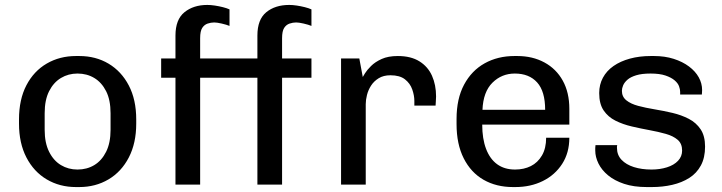

<svg xmlns="http://www.w3.org/2000/svg" viewBox="-20 -748 2927 778"><path d="M288 10Q222 10 169.5 -21Q117 -52 87 -110Q57 -168 57 -247V-264Q57 -345 87 -402.5Q117 -460 169.5 -490.5Q222 -521 288 -521H301Q368 -521 420 -490Q472 -459 502 -401.5Q532 -344 532 -264V-247Q532 -168 502 -110Q472 -52 419.5 -21Q367 10 301 10ZM294 -61Q332 -61 362 -79Q392 -97 410 -133Q428 -169 428 -222V-289Q428 -343 410 -378.5Q392 -414 362 -432Q332 -450 294 -450Q257 -450 227 -432Q197 -414 179 -378.5Q161 -343 161 -289V-222Q161 -169 179 -133Q197 -97 227 -79Q257 -61 294 -61Z M691 0V-433H633V-511H691V-604Q691 -669 727.5 -698.5Q764 -728 820 -728Q834 -728 850.5 -725.5Q867 -723 883 -719Q899 -715 910 -710V-643Q898 -648 878.5 -652.5Q859 -657 848 -657Q835 -657 821.5 -652.5Q808 -648 799.5 -635Q791 -622 791 -593V-511H1023V-604Q1023 -669 1059 -698.5Q1095 -728 1152 -728Q1166 -728 1182.5 -725.5Q1199 -723 1215 -719Q1231 -715 1242 -710V-643Q1230 -648 1210.5 -652.5Q1191 -657 1180 -657Q1167 -657 1153.5 -652.5Q1140 -648 1131.5 -635Q1123 -622 1123 -593V-511H1242V-433H1123V0H1023V-433H791V0Z M1362 0V-511H1436L1450 -436Q1451 -438 1459 -451Q1467 -464 1483.5 -480.5Q1500 -497 1526.5 -509Q1553 -521 1592 -521Q1645 -521 1679.5 -499.5Q1714 -478 1730.5 -441Q1747 -404 1747 -357Q1747 -347 1746 -336.5Q1745 -326 1745 -320H1659V-339Q1659 -361 1650.5 -385.5Q1642 -410 1621 -426.5Q1600 -443 1562 -443Q1534 -443 1514.5 -431Q1495 -419 1483.5 -401Q1472 -383 1467 -363Q1462 -343 1462 -326V0Z M2059 10Q1991 10 1939.5 -19.5Q1888 -49 1859 -106.5Q1830 -164 1830 -245V-266Q1830 -348 1860.5 -405Q1891 -462 1944 -491.5Q1997 -521 2065 -521H2076Q2138 -521 2186 -495Q2234 -469 2260.5 -421Q2287 -373 2287 -307V-243H1934Q1934 -186 1949.5 -145Q1965 -104 1994.5 -82.5Q2024 -61 2067 -61Q2103 -61 2131 -75Q2159 -89 2176 -118Q2193 -147 2193 -190H2287Q2287 -129 2258 -84Q2229 -39 2179.5 -14.5Q2130 10 2068 10ZM1935 -303H2189Q2189 -378 2156.5 -414Q2124 -450 2066 -450Q2013 -450 1975.5 -413Q1938 -376 1935 -303Z M2601 10Q2548 10 2509 -3Q2470 -16 2444 -37.5Q2418 -59 2405 -85.5Q2392 -112 2392 -138Q2392 -144 2392 -148.5Q2392 -153 2393 -160H2481Q2480 -157 2480 -154.5Q2480 -152 2480 -149Q2480 -120 2498.5 -100.5Q2517 -81 2548.5 -71Q2580 -61 2620 -61Q2654 -61 2682.5 -70Q2711 -79 2727.5 -96.5Q2744 -114 2744 -138Q2744 -166 2726 -181.5Q2708 -197 2678 -205.5Q2648 -214 2612.5 -220.5Q2577 -227 2540.5 -235.5Q2504 -244 2474 -259Q2444 -274 2426 -300.5Q2408 -327 2408 -371Q2408 -405 2423 -433Q2438 -461 2466 -480.5Q2494 -500 2532.5 -510.5Q2571 -521 2617 -521H2630Q2674 -521 2710 -509.5Q2746 -498 2772 -478.5Q2798 -459 2811.5 -434.5Q2825 -410 2825 -383Q2825 -378 2824.5 -372.5Q2824 -367 2824 -365H2736V-376Q2736 -386 2731.5 -398.5Q2727 -411 2713.5 -422.5Q2700 -434 2676.5 -442Q2653 -450 2616 -450Q2581 -450 2558 -443Q2535 -436 2522.5 -425Q2510 -414 2505 -402Q2500 -390 2500 -380Q2500 -356 2518 -341.5Q2536 -327 2566 -319Q2596 -311 2632.5 -305Q2669 -299 2705 -290.5Q2741 -282 2771 -266.5Q2801 -251 2819 -224Q2837 -197 2837 -154Q2837 -109 2820 -77.5Q2803 -46 2773 -27Q2743 -8 2704 1Q2665 10 2621 10Z"/></svg>

Font: Chivo Medium
Style: Regular
Weight: 400
Version: Version 2.002